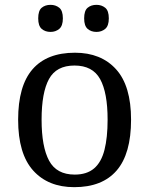

<svg xmlns="http://www.w3.org/2000/svg" viewBox="-20 -764 617 794"><path d="M287 10Q179 10 117 -59Q55 -128 55 -269Q55 -409 114.5 -477.5Q174 -546 290 -546Q398 -546 460 -477.5Q522 -409 522 -269Q522 -128 462.5 -59Q403 10 287 10ZM289 -42Q339 -42 369 -67.5Q399 -93 412 -144Q425 -195 425 -269Q425 -381 394 -437Q363 -493 288 -493Q213 -493 182.5 -437Q152 -381 152 -269Q152 -157 183 -99.5Q214 -42 289 -42ZM379 -632Q357 -632 342.5 -644.5Q328 -657 328 -688Q328 -720 342.5 -732Q357 -744 379 -744Q400 -744 415 -732Q430 -720 430 -688Q430 -657 415 -644.5Q400 -632 379 -632ZM189 -632Q167 -632 152.5 -644.5Q138 -657 138 -688Q138 -720 152.5 -732Q167 -744 189 -744Q210 -744 225 -732Q240 -720 240 -688Q240 -657 225 -644.5Q210 -632 189 -632Z"/></svg>

Font: Noto Serif Ethiopic
Style: Regular
Weight: 400
Designer: Monotype Design Team
Foundry: Monotype Imaging Inc.
Version: Version 2.102